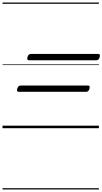

<svg xmlns="http://www.w3.org/2000/svg" viewBox="-20 -1015 811 1520"><path d="M210 -538Q200 -538 197 -544Q194 -550 198 -564Q205 -588 225 -588H757Q768 -588 770 -581.5Q772 -575 769 -562Q762 -538 743 -538ZM129 -288Q119 -288 116 -294Q113 -300 117 -314Q124 -338 144 -338H676Q687 -338 689 -331.5Q691 -325 688 -312Q681 -288 662 -288ZM0 475H763V485H0ZM0 -20H763V0H0ZM0 -505H763V-500H0ZM0 -995H763V-985H0Z"/></svg>

Font: Playwrite SK Guides
Style: Regular
Weight: 400
Designer: Veronika Burian, José Scaglione
Foundry: TypeTogether
Version: Version 1.003